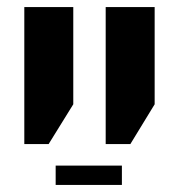

<svg xmlns="http://www.w3.org/2000/svg" viewBox="-20 -622 503 545"><path d="M280 -213H350L419 -326V-602H280ZM49 -213H118L188 -326V-602H49ZM138 -97H326V-152H138Z"/></svg>

Font: Noto Sans Hebrew ExtraCondensed
Style: Bold
Weight: 700
Width: 2
Designer: Monotype Design Team
Foundry: Monotype Imaging Inc.
Version: Version 2.004